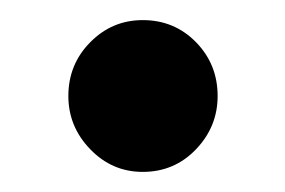

<svg xmlns="http://www.w3.org/2000/svg" viewBox="-20 -162 284 191"><path d="M122 9Q91.5 9 69.8 -13.5Q48 -36 48 -66.5Q48 -98 69.8 -120Q91.5 -142 122 -142Q153.5 -142 175 -120Q196.5 -98 196.5 -66.5Q196.5 -36 175 -13.5Q153.5 9 122 9Z"/></svg>

Font: Fraunces 9pt S100
Style: Regular
Weight: 400
Version: Version 1.000; ttfautohint (v1.8.3)